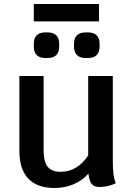

<svg xmlns="http://www.w3.org/2000/svg" viewBox="-20 -930 663 960"><path d="M559 -14Q521 5 477 5Q451 5 438.5 -10Q426 -25 422 -62Q393 -28 348.5 -9Q304 10 252 10Q166 10 121.5 -37Q77 -84 77 -175V-550H198V-182Q198 -122 218 -96.5Q238 -71 284 -71Q325 -71 360 -92Q395 -113 421 -153V-550H544V-126Q544 -85 547.5 -59Q551 -33 559 -14ZM149 -698V-710Q149 -768 207 -768H218Q276 -768 276 -710V-698Q276 -640 218 -640H207Q149 -640 149 -698ZM350 -698V-710Q350 -768 409 -768H419Q478 -768 478 -710V-698Q478 -640 419 -640H409Q350 -640 350 -698ZM149 -910H475V-823H149Z"/></svg>

Font: Krub SemiBold
Style: Regular
Weight: 600
Version: Version 1.000; ttfautohint (v1.6)